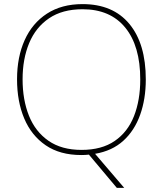

<svg xmlns="http://www.w3.org/2000/svg" viewBox="-20 -745 794 935"><path d="M690 -358Q690 -263 662.5 -186Q635 -109 580.5 -59.5Q526 -10 443 4L585 170H549L413 8Q404 9 395 9.5Q386 10 376 10Q272 10 202.5 -37.5Q133 -85 98 -168Q63 -251 63 -359Q63 -467 100 -549.5Q137 -632 208.5 -678.5Q280 -725 382 -725Q530 -725 610 -628.5Q690 -532 690 -358ZM90 -359Q90 -259 121 -181.5Q152 -104 216 -59.5Q280 -15 377 -15Q475 -15 538.5 -58.5Q602 -102 632.5 -179.5Q663 -257 663 -358Q663 -521 590 -610.5Q517 -700 382 -700Q284 -700 219 -656Q154 -612 122 -535Q90 -458 90 -359Z"/></svg>

Font: Noto Sans Bengali UI Thin
Style: Regular
Weight: 100
Designer: Jelle Bosma - Monotype Design Team
Foundry: Monotype Imaging Inc.
Version: Version 2.003; ttfautohint (v1.8.4.7-5d5b)